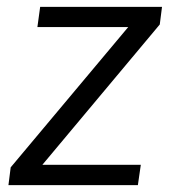

<svg xmlns="http://www.w3.org/2000/svg" viewBox="-20 -537 496 557"><path d="M4.5 0 11 -51.5 352 -458.5H88.5L96.5 -517H450L443.5 -466L103 -59H388.5L380 0Z"/></svg>

Font: Public Sans Light
Style: Italic
Weight: 300
Italic angle: -8°
Designer: The Public Sans project authors (U.S. Web Design System). Libre Franklin designed by Pablo Impallari and Rodrigo Fuenzal
Version: Version 1.007; ttfautohint (v1.8.1) -l 8 -r 50 -G 200 -x 14 